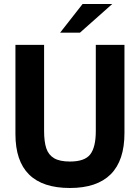

<svg xmlns="http://www.w3.org/2000/svg" viewBox="-20 -921 698 958"><path d="M57 -252V-697H200V-268Q200 -214 211 -181Q222 -148 250 -131.5Q278 -115 329 -115Q403 -115 430.5 -151Q458 -187 458 -267V-697H601V-257Q601 -120 532.5 -51.5Q464 17 329 17Q57 17 57 -252ZM392 -901H540L379 -758H280Z"/></svg>

Font: Hanken Grotesk ExtraBold
Style: Regular
Weight: 800
Designer: Alfredo Marco Pradil
Foundry: Hanken Design Co.
Version: Version 3.014